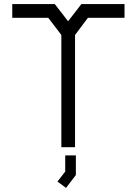

<svg xmlns="http://www.w3.org/2000/svg" viewBox="-20 -720 669 939"><path d="M410 -633 347 -549V0H280V-549L216 -633H40V-700H248L313 -616L378 -700H589V-633ZM261 168 299 119V40H351V136L303 199Z"/></svg>

Font: Turret Road Medium
Style: Regular
Weight: 500
Designer: Noponies
Foundry: Noponies
Version: Version 1.001; ttfautohint (v1.8)